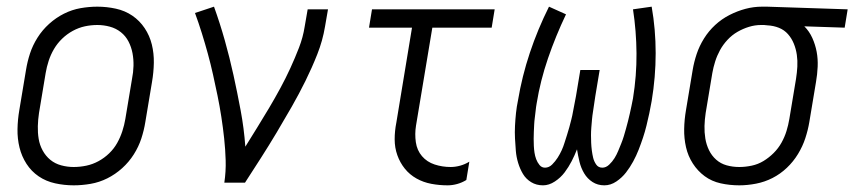

<svg xmlns="http://www.w3.org/2000/svg" viewBox="-20 -548 2563 576"><path d="M201 8Q173 8 145.5 2Q118 -4 96 -19Q74 -34 59.5 -56.5Q45 -79 38.5 -105.5Q32 -132 32.5 -160.5Q33 -189 38 -218L58 -338Q62 -363 70 -387.5Q78 -412 92.5 -435Q107 -458 127.5 -476.5Q148 -495 172 -507Q196 -519 221.5 -523.5Q247 -528 272 -528Q300 -528 327.5 -522Q355 -516 377 -501Q399 -486 414 -463.5Q429 -441 435.5 -414.5Q442 -388 441.5 -359.5Q441 -331 436 -302L416 -182Q412 -157 404 -132.5Q396 -108 381.5 -85Q367 -62 346.5 -43.5Q326 -25 302 -13Q278 -1 252 3.5Q226 8 201 8ZM201 -47Q220 -47 239 -51Q258 -55 275.5 -64.5Q293 -74 307.5 -88Q322 -102 331.5 -119Q341 -136 347 -154.5Q353 -173 356 -191L376 -311Q380 -331 380.5 -350.5Q381 -370 377.5 -388.5Q374 -407 365.5 -423.5Q357 -440 342.5 -451.5Q328 -463 309.5 -468Q291 -473 272 -473Q253 -473 234.5 -469Q216 -465 198.5 -455.5Q181 -446 166.5 -432Q152 -418 142 -401Q132 -384 126 -365.5Q120 -347 117 -329L97 -209Q94 -189 93.5 -169.5Q93 -150 96 -131.5Q99 -113 108 -96.5Q117 -80 131 -68.5Q145 -57 163.5 -52Q182 -47 201 -47Z M653 0Q658 -34 657 -67Q656 -100 652.5 -132.5Q649 -165 644 -197.5Q639 -230 632.5 -261.5Q626 -293 619 -324.5Q612 -356 603.5 -387Q595 -418 585.5 -448.5Q576 -479 565 -509L622 -528Q640 -478 654.5 -426.5Q669 -375 680.5 -322.5Q692 -270 702 -216.5Q712 -163 716 -108Q734 -137 752 -166Q770 -195 787.5 -224.5Q805 -254 821 -283.5Q837 -313 851 -343.5Q865 -374 877 -405Q889 -436 894 -468L903 -520H964L955 -468Q948 -426 932 -385.5Q916 -345 896.5 -305.5Q877 -266 855 -227.5Q833 -189 810 -150.5Q787 -112 763 -74.5Q739 -37 715 0Z M1323 8Q1298 8 1274 3.5Q1250 -1 1229.5 -12.5Q1209 -24 1194.5 -42Q1180 -60 1172 -82.5Q1164 -105 1164 -130Q1164 -155 1169 -180L1216 -465H1087L1096 -520H1464L1455 -465H1277L1228 -171Q1224 -146 1227.5 -121.5Q1231 -97 1246 -79.5Q1261 -62 1284 -54.5Q1307 -47 1332 -47Q1346 -47 1360.5 -51Q1375 -55 1388 -63L1379 -8Q1366 0 1351.5 4Q1337 8 1323 8Z M1609 8Q1589 8 1573.5 -1.5Q1558 -11 1549 -26Q1540 -41 1534.5 -59Q1529 -77 1527.5 -95.5Q1526 -114 1525 -132.5Q1524 -151 1525 -170.5Q1526 -190 1528 -209Q1530 -228 1534 -247Q1546 -319 1569.5 -389.5Q1593 -460 1627 -528L1678 -505Q1647 -440 1624 -373Q1601 -306 1590 -238Q1588 -227 1587 -216.5Q1586 -206 1584.5 -195.5Q1583 -185 1582.5 -174Q1582 -163 1581.5 -152.5Q1581 -142 1581 -131.5Q1581 -121 1581.5 -110.5Q1582 -100 1583.5 -90Q1585 -80 1588.5 -70.5Q1592 -61 1598.5 -53Q1605 -45 1615 -45Q1627 -45 1636.5 -54.5Q1646 -64 1653 -75Q1660 -86 1665 -97Q1670 -108 1673.5 -119.5Q1677 -131 1681 -143Q1685 -155 1688 -166.5Q1691 -178 1694 -189.5Q1697 -201 1699 -213Q1701 -225 1703.5 -236.5Q1706 -248 1708 -260L1721 -338H1779L1766 -260Q1764 -248 1762.5 -236.5Q1761 -225 1759 -213Q1757 -201 1756 -189.5Q1755 -178 1754 -166Q1753 -154 1753 -142.5Q1753 -131 1753.5 -119.5Q1754 -108 1755.5 -96.5Q1757 -85 1759.5 -74.5Q1762 -64 1768.5 -54.5Q1775 -45 1787 -45Q1798 -45 1807.5 -54Q1817 -63 1823.5 -73.5Q1830 -84 1834.5 -95Q1839 -106 1843.5 -117Q1848 -128 1851.5 -139.5Q1855 -151 1858 -162Q1861 -173 1864 -184.5Q1867 -196 1869.5 -207.5Q1872 -219 1874.5 -230.5Q1877 -242 1879 -253Q1890 -321 1889.5 -388Q1889 -455 1879 -520L1935 -528Q1947 -460 1947 -388.5Q1947 -317 1935 -245Q1932 -227 1928 -208.5Q1924 -190 1919.5 -171.5Q1915 -153 1909 -135Q1903 -117 1896 -99Q1889 -81 1879.5 -63.5Q1870 -46 1858 -30.5Q1846 -15 1829 -3.5Q1812 8 1793 8Q1773 8 1757.5 -2Q1742 -12 1732.5 -28Q1723 -44 1718.5 -62.5Q1714 -81 1711 -100Q1704 -82 1695 -64.5Q1686 -47 1674 -31Q1662 -15 1644.5 -3.5Q1627 8 1609 8Z M2198 8Q2169 8 2142 2Q2115 -4 2094 -19.5Q2073 -35 2058.5 -57.5Q2044 -80 2038 -106.5Q2032 -133 2032.5 -161Q2033 -189 2038 -218L2058 -338Q2062 -362 2070 -386Q2078 -410 2092 -432.5Q2106 -455 2125.5 -473Q2145 -491 2168.5 -503Q2192 -515 2216.5 -521.5Q2241 -528 2266 -528H2281L2523 -520L2514 -465L2393 -469Q2408 -454 2417 -434Q2426 -414 2430 -392.5Q2434 -371 2433 -348Q2432 -325 2428 -302L2408 -182Q2404 -158 2396 -133.5Q2388 -109 2374 -86Q2360 -63 2340.5 -44.5Q2321 -26 2297.5 -14Q2274 -2 2248 3Q2222 8 2198 8ZM2198 -47Q2216 -47 2235 -51Q2254 -55 2270.5 -65Q2287 -75 2301 -89Q2315 -103 2324.5 -120Q2334 -137 2339.5 -155Q2345 -173 2348 -191L2368 -311Q2371 -330 2372 -348Q2373 -366 2370.5 -383.5Q2368 -401 2361.5 -417Q2355 -433 2344 -445.5Q2333 -458 2317 -464.5Q2301 -471 2282 -472L2272 -473H2263Q2245 -473 2227 -467.5Q2209 -462 2192.5 -452.5Q2176 -443 2162.5 -428.5Q2149 -414 2140 -397.5Q2131 -381 2125.5 -363.5Q2120 -346 2117 -329L2097 -209Q2094 -189 2093.5 -170Q2093 -151 2096 -132.5Q2099 -114 2107 -97.5Q2115 -81 2128.5 -69Q2142 -57 2160 -52Q2178 -47 2198 -47Z"/></svg>

Font: Iosevka Light Oblique
Style: Regular
Weight: 300
Italic angle: -9°
Monospace: yes
Designer: Belleve Invis
Foundry: Belleve Invis
Version: Version 32.5.0; ttfautohint (v1.8.4)